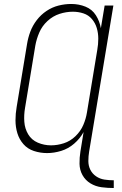

<svg xmlns="http://www.w3.org/2000/svg" viewBox="-20 -763 616 967"><path d="M553 184V145Q529 145 506 141.5Q483 138 464 125Q445 112 435 92Q425 72 425 48Q425 24 429 0L551 -735H507L488 -621Q482 -656 463 -686Q444 -716 410.5 -729.5Q377 -743 339 -743Q307 -743 275 -735Q243 -727 214.5 -708Q186 -689 165 -661.5Q144 -634 132.5 -603Q121 -572 116 -540L64 -225Q58 -191 58 -157Q58 -123 67.5 -92Q77 -61 98 -37Q119 -13 151 -2.5Q183 8 217 8Q252 8 288 -3Q324 -14 353.5 -39.5Q383 -65 401 -98L385 0Q380 31 380.5 62Q381 93 395.5 119Q410 145 435.5 160.5Q461 176 491.5 180Q522 184 553 184ZM237 -31Q202 -31 170.5 -44.5Q139 -58 122 -86.5Q105 -115 102.5 -149.5Q100 -184 106 -219L158 -534Q164 -567 178 -599.5Q192 -632 219 -657Q246 -682 279.5 -693Q313 -704 347 -704Q375 -704 400.5 -695.5Q426 -687 443 -667Q460 -647 467.5 -621.5Q475 -596 475 -568Q475 -540 470 -512L418 -197Q413 -165 399.5 -133.5Q386 -102 360 -77Q334 -52 301.5 -41.5Q269 -31 237 -31Z"/></svg>

Font: Iosevka Sparkle Extralight
Style: Italic
Weight: 200
Italic angle: -9°
Designer: Belleve Invis
Foundry: Belleve Invis
Version: Version 4.5.0; ttfautohint (v1.8.3)